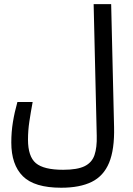

<svg xmlns="http://www.w3.org/2000/svg" viewBox="-20 -713 626 904"><path d="M268.1 170.9Q142.1 170.9 87.6 116.7Q33.2 62.5 33.2 -42Q33.2 -91.8 40.8 -138.2Q48.3 -184.6 62 -232.9H133.8Q124.5 -183.1 118.2 -140.6Q111.8 -98.1 111.8 -55.7Q111.8 23.9 148.9 55.2Q186 86.4 277.3 86.4Q344.2 86.4 378.7 69.3Q413.1 52.2 425 16.8Q437 -18.6 435.5 -74.2L420.9 -693.4H503.4L517.1 -114.3Q519.5 -9.3 493.7 53.2Q467.8 115.7 411.9 143.3Q356 170.9 268.1 170.9Z"/></svg>

Font: Cascadia Mono SemiLight
Style: Regular
Weight: 350
Monospace: yes
Designer: Aaron Bell
Foundry: Saja Typeworks
Version: Version 2404.023; ttfautohint (v1.8.4)